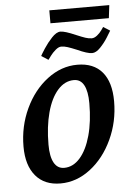

<svg xmlns="http://www.w3.org/2000/svg" viewBox="-55 -804 593 858"><g transform="rotate(-5 242.0 -375.5)"><path d="M31 -166Q31 -257 68 -336Q105 -415 167.5 -462.5Q230 -510 302 -510Q375 -510 413.5 -464.5Q452 -419 452 -333Q452 -242 415 -162.5Q378 -83 316 -35.5Q254 12 182 12Q110 12 70.5 -35Q31 -82 31 -166ZM341 -334Q341 -387 326 -415Q311 -443 281 -443Q240 -443 208.5 -407.5Q177 -372 160 -309Q143 -246 143 -165Q143 -112 158.5 -84Q174 -56 204 -56Q244 -56 275 -91Q306 -126 323.5 -189Q341 -252 341 -334ZM240 -664Q260 -664 308 -643Q334 -632 349 -627Q364 -622 377 -622Q389 -622 401.5 -632Q414 -642 422 -653.5Q430 -665 432 -668L462 -649Q458 -642 444 -619.5Q430 -597 410.5 -576.5Q391 -556 373 -556Q352 -556 306 -577Q282 -587 266.5 -592Q251 -597 238 -597Q226 -597 212 -585Q198 -573 188.5 -560Q179 -547 176 -543L145 -563Q149 -571 164.5 -595Q180 -619 201 -641.5Q222 -664 240 -664ZM199 -763H468L461 -705H199Z"/></g></svg>

Font: Andada Pro SemiBold
Style: Italic
Weight: 600
Italic angle: -6.99998°
Designer: Carolina Giovagnoli
Foundry: Huerta Tipografica
Version: Version 3.005